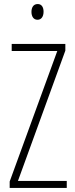

<svg xmlns="http://www.w3.org/2000/svg" viewBox="-20 -932 371 952"><path d="M167 -912C145 -912 136 -894 136 -873C136 -851 146 -834 166 -834C185 -834 196 -850 196 -874C196 -894 188 -912 167 -912ZM311 0V-35H69L304 -681V-714H38V-679H264L28 -32V0Z"/></svg>

Font: Noto Sans Thai ExtCond ExtLt
Style: Regular
Weight: 200
Width: 2
Designer: Monotype Design Team
Foundry: Monotype Imaging Inc.
Version: Version 2.002